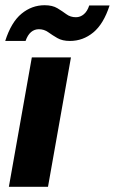

<svg xmlns="http://www.w3.org/2000/svg" viewBox="-32 -716 440 736"><path d="M2 0 90 -496H240L152 0ZM-12 -559Q11 -631 50.5 -663.5Q90 -696 139 -696Q169 -696 188 -684.5Q207 -673 222.5 -661.5Q238 -650 259 -650Q276 -650 289.5 -661.5Q303 -673 310 -695H388Q365 -624 325.5 -591.5Q286 -559 236 -559Q207 -559 188 -570Q169 -581 153 -592.5Q137 -604 117 -604Q100 -604 87 -593Q74 -582 66 -559Z"/></svg>

Font: DM Sans 36pt Black
Style: Italic
Weight: 900
Italic angle: -10°
Designer: Colophon Foundry, Jonny Pinhorn
Foundry: Colophon Foundry
Version: Version 4.004;gftools[0.9.30]